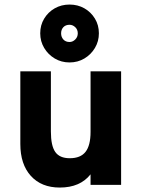

<svg xmlns="http://www.w3.org/2000/svg" viewBox="-20 -832 642 864"><path d="M249 12Q166.5 12 119 -40.2Q71.5 -92.5 71.5 -184V-511H209V-240.5Q209 -176 228.8 -148Q248.5 -120 294 -120Q342.5 -120 365 -148.8Q387.5 -177.5 387.5 -238.5V-511H525V0H387.5V-47.5Q340.5 12 249 12ZM293 -551Q256 -551 226.2 -568.8Q196.5 -586.5 178.8 -616.2Q161 -646 161 -682Q161 -719 178.8 -748.2Q196.5 -777.5 226.2 -794.5Q256 -811.5 293 -811.5Q330 -811.5 359.8 -794.5Q389.5 -777.5 407.2 -748.2Q425 -719 425 -682Q425 -646 407.2 -616.2Q389.5 -586.5 359.8 -568.8Q330 -551 293 -551ZM293 -643Q307 -643 318.5 -654.2Q330 -665.5 330 -682Q330 -699 318.5 -709.8Q307 -720.5 293 -720.5Q275.5 -720.5 265.2 -709.8Q255 -699 255 -682Q255 -665.5 265.2 -654.2Q275.5 -643 293 -643Z"/></svg>

Font: Overpass ExtraBold
Style: Regular
Weight: 800
Designer: Delve Withrington, Dave Bailey, Thomas Jockin
Foundry: Delve Fonts LLC
Version: Version 4.000; ttfautohint (v1.8.3)